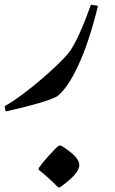

<svg xmlns="http://www.w3.org/2000/svg" viewBox="-67 -441 493 823"><path d="M-43 37C68 12 142 -9 178 -28C237 -74 302 -206 353 -416L323 -421C292 -335 255 -246 223 -209C180 -158 38 -32 -47 14ZM182 362H190C246 322 273 291 273 267C273 241 247 216 195 183H186C169 194 117 253 99 279V287C126 308 154 333 182 362Z"/></svg>

Font: Noto Nastaliq Urdu
Style: Regular
Weight: 400
Designer: Monotype Design Team (Patrick Giasson: type design, Kamal Mansour: OpenType code, Glenda Bellarosa). Updated by Simon Co
Foundry: Monotype Imaging Inc., Simon Cozens
Version: Version 3.009